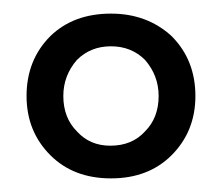

<svg xmlns="http://www.w3.org/2000/svg" viewBox="-20 -740 326 282"><path d="M19 -599Q19 -547 54 -512Q88 -478 143 -478Q198 -478 232 -512Q267 -547 267 -599Q267 -652 232 -687Q196 -720 143 -720Q88 -720 54 -687Q19 -652 19 -599ZM73 -599Q73 -629 93 -652Q113 -672 143 -672Q173 -672 193 -652Q213 -629 213 -599Q213 -567 193 -547Q174 -526 142 -526Q112 -526 93 -547Q73 -567 73 -599Z"/></svg>

Font: NM-font
Style: Medium
Weight: 500
Designer: ""
Foundry: ""
Version: ""